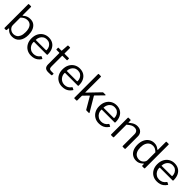

<svg xmlns="http://www.w3.org/2000/svg" viewBox="439 -2429 4127 4127"><g transform="rotate(45 2502.0 -366.0)"><path d="M93 0Q84 0 80.5 -4Q77 -8 77 -16V-728Q77 -742 89 -742H151Q161 -742 161 -728V-483Q161 -472 165 -471.5Q169 -471 176 -477Q185 -486 205.5 -501Q226 -516 258.5 -528Q291 -540 336 -540Q409 -540 456 -504Q503 -468 526.5 -406.5Q550 -345 550 -268Q550 -140 490 -65Q430 10 322 10Q276 10 243.5 -4Q211 -18 190 -37Q169 -56 159 -69Q155 -74 152 -73Q149 -72 148 -66L143 -16Q141 0 125 0ZM161 -179Q161 -143 181.5 -113.5Q202 -84 235 -67Q268 -50 304 -50Q349 -50 385 -72.5Q421 -95 442 -143Q463 -191 463 -266Q463 -368 424 -423.5Q385 -479 311 -479Q264 -479 225.5 -457.5Q187 -436 161 -405Z M732 -232Q732 -183 755.5 -142.5Q779 -102 818.5 -78Q858 -54 907 -54Q957 -54 996 -74.5Q1035 -95 1063 -137Q1067 -141 1069.5 -141.5Q1072 -142 1077 -140L1119 -119Q1128 -114 1121 -105Q1094 -65 1061.5 -39.5Q1029 -14 989 -2Q949 10 899 10Q825 10 768 -24Q711 -58 678 -119Q645 -180 645 -260Q645 -347 678.5 -409.5Q712 -472 769.5 -506Q827 -540 898 -540Q971 -540 1025 -508Q1079 -476 1109 -415Q1139 -354 1139 -268Q1139 -261 1137.5 -254Q1136 -247 1124 -247H741Q737 -247 734.5 -242.5Q732 -238 732 -232ZM1038 -302Q1049 -302 1052 -304.5Q1055 -307 1055 -316Q1055 -359 1036.5 -396.5Q1018 -434 983.5 -457Q949 -480 900 -480Q846 -480 809 -454.5Q772 -429 753 -388Q734 -347 734 -302Z M1385 -467Q1377 -467 1377 -459V-142Q1377 -95 1393 -79Q1409 -63 1441 -63H1510Q1515 -63 1518 -60.5Q1521 -58 1521 -52L1520 -18Q1520 -8 1508 -5Q1498 -3 1479.5 -2Q1461 -1 1443.5 -0.5Q1426 0 1414 0Q1351 0 1322 -29.5Q1293 -59 1293 -123V-457Q1293 -467 1283 -467H1203Q1192 -467 1192 -478V-520Q1192 -530 1202 -530H1287Q1294 -530 1294 -538L1305 -697Q1306 -710 1316 -710H1366Q1378 -710 1378 -696V-538Q1378 -530 1386 -530H1512Q1523 -530 1523 -521V-478Q1523 -467 1512 -467Z M1675 -232Q1675 -183 1698.5 -142.5Q1722 -102 1761.5 -78Q1801 -54 1850 -54Q1900 -54 1939 -74.5Q1978 -95 2006 -137Q2010 -141 2012.5 -141.5Q2015 -142 2020 -140L2062 -119Q2071 -114 2064 -105Q2037 -65 2004.5 -39.5Q1972 -14 1932 -2Q1892 10 1842 10Q1768 10 1711 -24Q1654 -58 1621 -119Q1588 -180 1588 -260Q1588 -347 1621.5 -409.5Q1655 -472 1712.5 -506Q1770 -540 1841 -540Q1914 -540 1968 -508Q2022 -476 2052 -415Q2082 -354 2082 -268Q2082 -261 2080.5 -254Q2079 -247 2067 -247H1684Q1680 -247 1677.5 -242.5Q1675 -238 1675 -232ZM1981 -302Q1992 -302 1995 -304.5Q1998 -307 1998 -316Q1998 -359 1979.5 -396.5Q1961 -434 1926.5 -457Q1892 -480 1843 -480Q1789 -480 1752 -454.5Q1715 -429 1696 -388Q1677 -347 1677 -302Z M2658 -16Q2662 -10 2660 -5Q2658 0 2649 0H2579Q2573 0 2568.5 -3Q2564 -6 2561 -12L2410 -271Q2408 -275 2405.5 -276.5Q2403 -278 2398 -273L2292 -166Q2288 -162 2286.5 -157.5Q2285 -153 2285 -146V-17Q2285 -7 2281.5 -3.5Q2278 0 2267 0H2216Q2206 0 2203.5 -3Q2201 -6 2201 -14V-728Q2201 -742 2212 -742H2273Q2285 -742 2285 -729V-265Q2285 -257 2287 -255.5Q2289 -254 2295 -261L2542 -518Q2553 -530 2563 -530H2624Q2634 -530 2635.5 -524.5Q2637 -519 2629 -511L2471 -350Q2468 -347 2467.5 -343Q2467 -339 2470 -333L2658 -16Z M2792 -232Q2792 -183 2815.5 -142.5Q2839 -102 2878.5 -78Q2918 -54 2967 -54Q3017 -54 3056 -74.5Q3095 -95 3123 -137Q3127 -141 3129.5 -141.5Q3132 -142 3137 -140L3179 -119Q3188 -114 3181 -105Q3154 -65 3121.5 -39.5Q3089 -14 3049 -2Q3009 10 2959 10Q2885 10 2828 -24Q2771 -58 2738 -119Q2705 -180 2705 -260Q2705 -347 2738.5 -409.5Q2772 -472 2829.5 -506Q2887 -540 2958 -540Q3031 -540 3085 -508Q3139 -476 3169 -415Q3199 -354 3199 -268Q3199 -261 3197.5 -254Q3196 -247 3184 -247H2801Q2797 -247 2794.5 -242.5Q2792 -238 2792 -232ZM3098 -302Q3109 -302 3112 -304.5Q3115 -307 3115 -316Q3115 -359 3096.5 -396.5Q3078 -434 3043.5 -457Q3009 -480 2960 -480Q2906 -480 2869 -454.5Q2832 -429 2813 -388Q2794 -347 2794 -302Z M3331 0Q3317 0 3317 -13V-517Q3317 -530 3328 -530H3388Q3399 -530 3399 -519V-461Q3399 -456 3401 -455Q3403 -454 3408 -458Q3441 -484 3469.5 -502.5Q3498 -521 3528 -530.5Q3558 -540 3592 -540Q3670 -540 3711.5 -498Q3753 -456 3753 -389V-16Q3753 0 3738 0H3682Q3675 0 3672 -3.5Q3669 -7 3669 -13V-370Q3669 -419 3644 -446.5Q3619 -474 3565 -474Q3536 -474 3510.5 -464.5Q3485 -455 3459 -437.5Q3433 -420 3401 -393V-15Q3401 0 3386 0H3331Z M4278 0Q4271 0 4267.5 -3.5Q4264 -7 4264 -14V-56Q4264 -64 4260.5 -65Q4257 -66 4251 -60Q4240 -50 4219.5 -33Q4199 -16 4168 -3Q4137 10 4094 10Q4031 10 3981 -20Q3931 -50 3901.5 -109.5Q3872 -169 3872 -257Q3872 -342 3901.5 -405.5Q3931 -469 3984.5 -504.5Q4038 -540 4106 -540Q4155 -540 4188 -524Q4221 -508 4246 -487Q4255 -480 4258.5 -481.5Q4262 -483 4262 -494V-729Q4262 -742 4273 -742H4334Q4345 -742 4345 -729V-16Q4345 -7 4342 -3.5Q4339 0 4329 0H4278ZM4261 -413Q4230 -444 4198 -461Q4166 -478 4126 -478Q4078 -478 4039.5 -453.5Q4001 -429 3979.5 -380Q3958 -331 3958 -260Q3958 -187 3980 -140.5Q4002 -94 4039 -72.5Q4076 -51 4120 -51Q4161 -51 4192.5 -70Q4224 -89 4242.5 -117Q4261 -145 4261 -172V-413Z M4556 -232Q4556 -183 4579.5 -142.5Q4603 -102 4642.5 -78Q4682 -54 4731 -54Q4781 -54 4820 -74.5Q4859 -95 4887 -137Q4891 -141 4893.5 -141.5Q4896 -142 4901 -140L4943 -119Q4952 -114 4945 -105Q4918 -65 4885.5 -39.5Q4853 -14 4813 -2Q4773 10 4723 10Q4649 10 4592 -24Q4535 -58 4502 -119Q4469 -180 4469 -260Q4469 -347 4502.5 -409.5Q4536 -472 4593.5 -506Q4651 -540 4722 -540Q4795 -540 4849 -508Q4903 -476 4933 -415Q4963 -354 4963 -268Q4963 -261 4961.5 -254Q4960 -247 4948 -247H4565Q4561 -247 4558.5 -242.5Q4556 -238 4556 -232ZM4862 -302Q4873 -302 4876 -304.5Q4879 -307 4879 -316Q4879 -359 4860.5 -396.5Q4842 -434 4807.5 -457Q4773 -480 4724 -480Q4670 -480 4633 -454.5Q4596 -429 4577 -388Q4558 -347 4558 -302Z"/></g></svg>

Font: Libre Franklin
Style: Regular
Weight: 400
Designer: Pablo Impallari, Rodrigo Fuenzalida, Nhung Nguyen
Foundry: Impallari Type
Version: Version 3.000